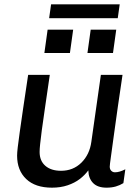

<svg xmlns="http://www.w3.org/2000/svg" viewBox="-20 -857 640 887"><path d="M220 10Q143 10 101 -30Q59 -70 59 -138Q59 -151 62 -177Q65 -203 71 -245.5Q77 -288 86.5 -353.5Q96 -419 110 -511H210Q197 -419 187.5 -356.5Q178 -294 173 -254.5Q168 -215 165.5 -192Q163 -169 163 -155Q163 -114 189.5 -91Q216 -68 262 -68Q318 -68 356 -105.5Q394 -143 402 -202L446 -511H546Q535 -437 524.5 -364.5Q514 -292 506 -232Q498 -172 492.5 -133.5Q487 -95 487 -87Q487 -75 494 -68Q501 -61 511 -61Q532 -61 559 -75L550 -11Q534 -1 515 4.5Q496 10 472 10Q431 10 410 -11.5Q389 -33 388 -70Q372 -48 348.5 -30Q325 -12 292.5 -1Q260 10 220 10ZM207 -773 216 -837H533L524 -773ZM502 -612H384L399 -720H517ZM303 -612H185L200 -720H318Z"/></svg>

Font: Chivo Mono
Style: Italic
Weight: 400
Italic angle: -8.05°
Monospace: yes
Version: Version 1.008